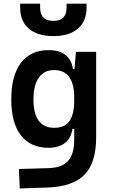

<svg xmlns="http://www.w3.org/2000/svg" viewBox="-20 -803 626 1056"><path d="M88.9 233.4 84 126.5 250 121.6Q322.3 119.1 355 81.3Q387.7 43.5 388.2 -30.3V-93.8H377.9Q371.6 -43.5 337.4 -16.8Q303.2 9.8 246.6 9.8Q147.9 9.8 95 -58.6Q42 -127 42 -256.3Q42 -387.7 95.2 -457.5Q148.4 -527.3 247.1 -527.3Q364.7 -527.3 381.3 -423.8H389.6L397.9 -517.6H508.8V-45.9Q508.8 92.3 444.6 158Q380.4 223.6 240.2 228.5ZM388.2 -265.6Q388.2 -417.5 277.8 -417.5Q222.7 -417.5 193.4 -376Q164.1 -334.5 164.1 -256.3Q164.1 -100.1 277.8 -100.1Q335.9 -100.1 362.1 -137.2Q388.2 -174.3 388.2 -251.5ZM273.4 -604.5Q186.5 -604.5 138.7 -645.5Q90.8 -686.5 90.8 -761.7V-782.7H200.7V-761.7Q200.7 -688 273.4 -688Q346.2 -688 346.2 -761.7V-782.7H456.1V-761.7Q456.1 -686.5 408.4 -645.5Q360.8 -604.5 273.4 -604.5Z"/></svg>

Font: CaskaydiaCove NF SemiBold
Style: Regular
Weight: 600
Designer: Aaron Bell
Foundry: Saja Typeworks
Version: Version 2111.001; VTT 6.35;Nerd Fonts 3.2.1